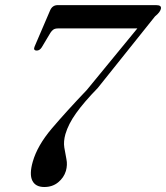

<svg xmlns="http://www.w3.org/2000/svg" viewBox="-20 -720 649 750"><path d="M237.5 -52.5Q229.5 -26 207.2 -7.8Q185 10.5 153 10.5Q118.5 10.5 106.2 -14.5Q94 -39.5 108 -88.5Q126 -151.5 182.2 -217.8Q238.5 -284 319.5 -369L516.5 -609H207.5Q195.5 -609 189 -604.8Q182.5 -600.5 177 -592L143 -535Q134.5 -522 123 -522.5Q108.5 -523 115.5 -539L176 -680Q185 -700 205.5 -700H590Q613 -700 608 -684Q606.5 -678.5 601.5 -671.8Q596.5 -665 585.5 -656L362 -376.5Q308 -321 277.5 -278.2Q247 -235.5 235.5 -196Q227.5 -167.5 231.2 -143.8Q235 -120 239.5 -98Q244 -76 237.5 -52.5Z"/></svg>

Font: Fraunces 72pt
Style: Italic
Weight: 400
Italic angle: -16°
Version: Version 1.000;[b76b70a41]